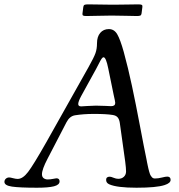

<svg xmlns="http://www.w3.org/2000/svg" viewBox="-35 -857 826 884"><path d="M474.1 -785.2Q449.2 -785.2 415 -784.2Q380.9 -783.2 362.8 -783.2Q351.6 -783.2 347.7 -785.4Q343.8 -787.6 344.7 -794.9L348.6 -825.2Q349.6 -832.5 354.2 -834.7Q358.9 -836.9 370.1 -836.9Q388.2 -836.9 421.6 -836.2Q455.1 -835.4 480 -835.4H490.7Q522.5 -835.4 554 -836.2Q585.4 -836.9 602.1 -836.9Q613.3 -836.9 617.4 -834.7Q621.6 -832.5 620.6 -825.2L616.7 -794.9Q615.7 -787.6 611.1 -785.4Q606.4 -783.2 595.2 -783.2Q578.6 -783.2 547.4 -784.2Q516.1 -785.2 484.4 -785.2ZM271 -293.9 184.1 -126.5Q158.2 -77.1 158.2 -54.7Q158.2 -42.5 166 -36.6Q173.8 -30.8 184.6 -30.8Q196.3 -30.8 209 -33.4Q221.7 -36.1 224.6 -36.1Q239.3 -36.1 239.3 -22Q239.3 -5.9 213.6 0.7Q188 7.3 135.7 7.3Q55.2 7.3 20.3 2.2Q-14.6 -2.9 -14.6 -19.5Q-14.6 -28.3 -8.1 -34.2Q-1.5 -40 7.3 -40Q12.7 -40 25.1 -36.6Q37.6 -33.2 46.4 -33.2Q69.8 -33.2 94.2 -65.2Q118.7 -97.2 177.7 -201.2L372.6 -547.9Q397.5 -592.3 404.5 -612.1Q411.6 -631.8 411.6 -657.7Q411.6 -688 426.5 -705.6Q441.4 -723.1 466.3 -723.1Q490.7 -723.1 504.6 -699.5Q518.6 -675.8 534.7 -618.2Q554.7 -545.4 572.5 -461.9Q590.3 -378.4 609.4 -277.3Q628.4 -176.3 639.6 -123Q640.6 -117.7 642.3 -108.6Q644 -99.6 645.3 -94.2Q646.5 -88.9 648.2 -81.1Q649.9 -73.2 651.4 -68.4Q652.8 -63.5 654.8 -57.6Q656.7 -51.8 659.2 -48.1Q661.6 -44.4 664.3 -41.3Q667 -38.1 670.7 -36.6Q674.3 -35.2 678.2 -35.2Q693.4 -35.2 710.4 -39.6Q727.5 -43.9 734.9 -43.9Q750.5 -43.9 750.5 -28.8Q750.5 -13.7 722.7 -4.9Q685.5 7.3 593.3 7.3Q503.4 7.3 468.3 -8.3Q453.6 -14.6 453.6 -28.8Q453.6 -43.5 470.2 -43.5Q476.1 -43.5 487.8 -38.6Q499.5 -33.7 509.3 -33.7Q525.4 -33.7 535.4 -43.2Q545.4 -52.7 545.4 -67.9Q545.4 -82.5 541.5 -112.8L516.6 -291Q514.2 -307.6 506.8 -316.4Q499.5 -325.2 484.4 -327.6Q455.1 -332.5 397.5 -332.5Q349.6 -332.5 310.5 -326.2Q285.6 -322.3 271 -293.9ZM406.7 -370.6Q430.2 -370.6 450 -369.4Q469.7 -368.2 476.6 -368.2Q495.6 -368.2 495.6 -383.3Q495.6 -389.2 488.3 -420.4L463.4 -542Q453.1 -593.3 441.9 -593.3Q437.5 -593.3 432.9 -586.7Q428.2 -580.1 419.4 -562.5Q410.6 -544.9 407.2 -539.1L338.4 -414.1Q325.2 -389.6 325.2 -377.9Q325.2 -367.2 338.9 -367.2Q340.3 -367.2 366 -368.9Q391.6 -370.6 406.7 -370.6Z"/></svg>

Font: Cooper*
Style: Italic
Weight: 400
Italic angle: -7°
Designer: Owen Earl
Foundry: indestructible type*
Version: Version 0.001